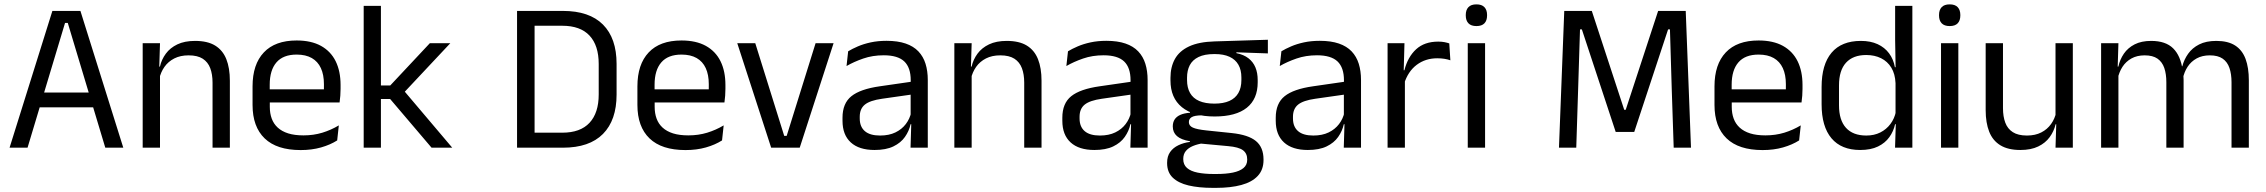

<svg xmlns="http://www.w3.org/2000/svg" viewBox="-20 -690 10586 897"><path d="M108.7 0H24.7L224.7 -639H355.7L556 0H471.9L296.6 -583H283.9ZM435.5 -188.7H144.3V-257.6H435.5Z M1053.9 0H973V-303.7Q973 -343 962.2 -371.5Q951.5 -399.9 927.2 -415.7Q902.8 -431.4 861.1 -431.4Q822.6 -431.4 794.3 -417Q766 -402.5 748.5 -377.8Q731 -353 724 -321.5L709.5 -378.9H727.2Q734.8 -412.1 754.8 -439.3Q774.8 -466.5 808.6 -482.7Q842.4 -498.9 891.5 -498.9Q949.7 -498.9 985.2 -477.1Q1020.8 -455.2 1037.3 -413.8Q1053.9 -372.3 1053.9 -312.6ZM727.5 0H646.6V-488.2H727.5L723.9 -371.1L727.5 -366.3Z M1384.6 11.1Q1273.1 11.1 1216.5 -43.4Q1159.9 -97.8 1159.9 -199.7V-286.6Q1159.9 -389.4 1212.6 -445.1Q1265.2 -500.9 1366 -500.9Q1433.9 -500.9 1479.6 -475.7Q1525.2 -450.4 1548.2 -403.9Q1571.1 -357.4 1571.1 -293V-274.8Q1571.1 -259.1 1569.9 -243Q1568.7 -226.9 1566.5 -211.4H1492.2Q1493 -235.6 1493.2 -257.1Q1493.4 -278.6 1493.4 -296.4Q1493.4 -341 1479.1 -371.8Q1464.9 -402.6 1436.7 -418.8Q1408.4 -435 1366 -435Q1302.9 -435 1271.5 -398.5Q1240.1 -362.1 1240.1 -294.1V-247.4L1240.5 -237.5V-190.8Q1240.5 -160.4 1249.5 -135.9Q1258.5 -111.3 1277.6 -93.8Q1296.8 -76.2 1326.5 -66.8Q1356.3 -57.5 1397.7 -57.5Q1444.8 -57.5 1485.8 -70Q1526.8 -82.6 1562.9 -104.2L1555.3 -34Q1523.1 -13.5 1479.9 -1.2Q1436.8 11.1 1384.6 11.1ZM1549.4 -211.4H1202.6V-272.7H1549.4Z M2092.8 0H1996.2L1802.8 -227.4H1751.5V-290.7H1803.2L1988.2 -488.2H2083.8L1862.6 -252.4V-271.8ZM1759.6 0H1679.1V-662.5H1759.6Z M2609.6 0H2451.5V-70.1H2606.7Q2691.3 -70.1 2734.2 -116.3Q2777.1 -162.5 2777.1 -248.7V-391.1Q2777.1 -477.7 2734.2 -523.7Q2691.3 -569.7 2606.7 -569.7H2450.9V-639H2609.6Q2733.5 -639 2797.1 -575.1Q2860.6 -511.3 2860.6 -391.6V-248.2Q2860.6 -128.6 2797.1 -64.3Q2733.5 0 2609.6 0ZM2477.5 0H2395.6V-639H2477.5Z M3182.6 11.1Q3071.1 11.1 3014.5 -43.4Q2957.9 -97.8 2957.9 -199.7V-286.6Q2957.9 -389.4 3010.6 -445.1Q3063.2 -500.9 3164 -500.9Q3231.9 -500.9 3277.6 -475.7Q3323.2 -450.4 3346.2 -403.9Q3369.1 -357.4 3369.1 -293V-274.8Q3369.1 -259.1 3367.9 -243Q3366.7 -226.9 3364.5 -211.4H3290.2Q3291 -235.6 3291.2 -257.1Q3291.4 -278.6 3291.4 -296.4Q3291.4 -341 3277.1 -371.8Q3262.9 -402.6 3234.7 -418.8Q3206.4 -435 3164 -435Q3100.9 -435 3069.5 -398.5Q3038.1 -362.1 3038.1 -294.1V-247.4L3038.5 -237.5V-190.8Q3038.5 -160.4 3047.5 -135.9Q3056.5 -111.3 3075.6 -93.8Q3094.8 -76.2 3124.5 -66.8Q3154.3 -57.5 3195.7 -57.5Q3242.8 -57.5 3283.8 -70Q3324.8 -82.6 3360.9 -104.2L3353.3 -34Q3321.1 -13.5 3277.9 -1.2Q3234.8 11.1 3182.6 11.1ZM3347.4 -211.4H3000.6V-272.7H3347.4Z M3643.7 -55.4H3655.3L3790.3 -488.2H3874.4L3716.2 0H3582.8L3424.4 -488.2H3508.5Z M4314.5 0H4233.9L4237.5 -118.6L4234.4 -131.1V-286.5L4234.8 -314.9Q4234.8 -374.3 4204.7 -403Q4174.5 -431.7 4108.9 -431.7Q4056.7 -431.7 4012.9 -416.5Q3969.1 -401.3 3934.9 -381.5L3942.5 -450.4Q3961.6 -462 3987.9 -473.3Q4014.2 -484.7 4047.8 -492Q4081.4 -499.3 4121.8 -499.3Q4174.3 -499.3 4211.1 -486.6Q4247.9 -473.9 4270.7 -449.9Q4293.5 -425.8 4304 -392Q4314.5 -358.1 4314.5 -316.2ZM4065.9 10.7Q3993.4 10.7 3954.8 -24.6Q3916.1 -60 3916.1 -125.7V-140Q3916.1 -207.4 3957.8 -240.7Q3999.5 -274.1 4090.7 -286.9L4245 -309.2L4249.4 -249.8L4100.5 -228.6Q4044.7 -220.7 4020.7 -201.4Q3996.6 -182 3996.6 -144.5V-136.6Q3996.6 -97.9 4020.4 -77.4Q4044.2 -56.8 4091.6 -56.8Q4133.4 -56.8 4163.4 -71.4Q4193.4 -86 4211.9 -110.5Q4230.5 -135.1 4237 -165.2L4249.7 -109.8H4234.2Q4227.1 -77.8 4207.8 -50.3Q4188.6 -22.8 4154 -6.1Q4119.4 10.7 4065.9 10.7Z M4845.9 0H4765V-303.7Q4765 -343 4754.2 -371.5Q4743.5 -399.9 4719.2 -415.7Q4694.8 -431.4 4653.1 -431.4Q4614.6 -431.4 4586.3 -417Q4558 -402.5 4540.5 -377.8Q4523 -353 4516 -321.5L4501.5 -378.9H4519.2Q4526.8 -412.1 4546.8 -439.3Q4566.8 -466.5 4600.6 -482.7Q4634.4 -498.9 4683.5 -498.9Q4741.7 -498.9 4777.2 -477.1Q4812.8 -455.2 4829.3 -413.8Q4845.9 -372.3 4845.9 -312.6ZM4519.5 0H4438.6V-488.2H4519.5L4515.9 -371.1L4519.5 -366.3Z M5341.5 0H5260.9L5264.5 -118.6L5261.4 -131.1V-286.5L5261.8 -314.9Q5261.8 -374.3 5231.7 -403Q5201.5 -431.7 5135.9 -431.7Q5083.7 -431.7 5039.9 -416.5Q4996.1 -401.3 4961.9 -381.5L4969.5 -450.4Q4988.6 -462 5014.9 -473.3Q5041.2 -484.7 5074.8 -492Q5108.4 -499.3 5148.8 -499.3Q5201.3 -499.3 5238.1 -486.6Q5274.9 -473.9 5297.7 -449.9Q5320.5 -425.8 5331 -392Q5341.5 -358.1 5341.5 -316.2ZM5092.9 10.7Q5020.4 10.7 4981.8 -24.6Q4943.1 -60 4943.1 -125.7V-140Q4943.1 -207.4 4984.8 -240.7Q5026.5 -274.1 5117.7 -286.9L5272 -309.2L5276.4 -249.8L5127.5 -228.6Q5071.7 -220.7 5047.7 -201.4Q5023.6 -182 5023.6 -144.5V-136.6Q5023.6 -97.9 5047.4 -77.4Q5071.2 -56.8 5118.6 -56.8Q5160.4 -56.8 5190.4 -71.4Q5220.4 -86 5238.9 -110.5Q5257.5 -135.1 5264 -165.2L5276.7 -109.8H5261.2Q5254.1 -77.8 5234.8 -50.3Q5215.6 -22.8 5181 -6.1Q5146.4 10.7 5092.9 10.7Z M5654.7 -145.8Q5555 -145.8 5501.6 -189.3Q5448.3 -232.8 5448.3 -314.2V-326.3Q5448.3 -376.9 5469 -414.4Q5489.8 -451.9 5535.3 -473.2Q5580.9 -494.5 5654.6 -496.6L5903.3 -504.3V-440.5L5756.3 -445.6L5756.2 -441.8Q5790.7 -434.8 5812.5 -417.8Q5834.4 -400.9 5845.1 -375.3Q5855.8 -349.8 5855.8 -315.9V-305.2Q5855.8 -227.3 5804.9 -186.6Q5753.9 -145.8 5654.7 -145.8ZM5651.1 122.9H5662.7Q5707.7 122.9 5739.8 116.3Q5771.8 109.7 5789.3 95.1Q5806.8 80.6 5806.8 56.3V54.7Q5806.8 26.5 5786.7 11.7Q5766.6 -3.1 5717.7 -7.3L5579.6 -20.1L5602.4 -21Q5574.5 -16.8 5553.2 -7.9Q5532 0.9 5520 15.6Q5508 30.3 5508 52.4V53.5Q5508 79.2 5525.4 94.6Q5542.8 109.9 5574.9 116.4Q5607.1 122.9 5651.1 122.9ZM5661.1 187.7H5646.4Q5580.7 187.7 5532.7 176.4Q5484.8 165 5458.7 139.7Q5432.6 114.4 5432.6 72.2V70.2Q5432.6 40.2 5446.8 20.1Q5461 0.1 5485.4 -11.5Q5509.7 -23.2 5539.4 -27L5539.1 -30.2Q5498 -37.1 5478.6 -54.2Q5459.1 -71.3 5459.1 -99V-99.5Q5459.1 -118.3 5467.7 -131.8Q5476.3 -145.3 5494.2 -153.3Q5512.1 -161.3 5539.5 -163.3V-173.3L5632.3 -150L5594.6 -151.2Q5560.4 -150.7 5547.4 -142.7Q5534.3 -134.8 5534.3 -119.7V-119.2Q5534.3 -102.4 5552.8 -93.9Q5571.3 -85.4 5616.1 -80.7L5734.3 -68.4Q5812 -60.3 5847.5 -31.1Q5883 -1.9 5883 55.2V57.6Q5883 103.2 5856 132Q5829.1 160.8 5779.4 174.2Q5729.8 187.7 5661.1 187.7ZM5653.6 -205.9Q5695.3 -205.9 5723.2 -218.3Q5751.2 -230.7 5765.4 -255.4Q5779.6 -280.1 5779.6 -315.8V-328Q5779.6 -363.2 5765.7 -387.5Q5751.8 -411.9 5724.4 -424.6Q5697 -437.4 5655.6 -437.4H5652.6Q5607.5 -437.4 5579.4 -423.7Q5551.2 -410 5538.4 -385.3Q5525.7 -360.6 5525.7 -327.4V-316.1Q5525.7 -280.2 5539.8 -255.5Q5553.9 -230.8 5582.4 -218.3Q5610.8 -205.9 5653.6 -205.9Z M6338.5 0H6257.9L6261.5 -118.6L6258.4 -131.1V-286.5L6258.8 -314.9Q6258.8 -374.3 6228.7 -403Q6198.5 -431.7 6132.9 -431.7Q6080.7 -431.7 6036.9 -416.5Q5993.1 -401.3 5958.9 -381.5L5966.5 -450.4Q5985.6 -462 6011.9 -473.3Q6038.2 -484.7 6071.8 -492Q6105.4 -499.3 6145.8 -499.3Q6198.3 -499.3 6235.1 -486.6Q6271.9 -473.9 6294.7 -449.9Q6317.5 -425.8 6328 -392Q6338.5 -358.1 6338.5 -316.2ZM6089.9 10.7Q6017.4 10.7 5978.8 -24.6Q5940.1 -60 5940.1 -125.7V-140Q5940.1 -207.4 5981.8 -240.7Q6023.5 -274.1 6114.7 -286.9L6269 -309.2L6273.4 -249.8L6124.5 -228.6Q6068.7 -220.7 6044.7 -201.4Q6020.6 -182 6020.6 -144.5V-136.6Q6020.6 -97.9 6044.4 -77.4Q6068.2 -56.8 6115.6 -56.8Q6157.4 -56.8 6187.4 -71.4Q6217.4 -86 6235.9 -110.5Q6254.5 -135.1 6261 -165.2L6273.7 -109.8H6258.2Q6251.1 -77.8 6231.8 -50.3Q6212.6 -22.8 6178 -6.1Q6143.4 10.7 6089.9 10.7Z M6539.7 -298.3 6521.2 -360.9 6541.2 -361.9Q6556.9 -424 6595.9 -459.8Q6634.9 -495.6 6699.4 -495.6Q6715.7 -495.6 6728.4 -493.1Q6741.1 -490.6 6750.9 -487.2L6755.9 -408.3Q6743.7 -412.7 6728.3 -415.2Q6712.9 -417.7 6694.7 -417.7Q6639.5 -417.7 6598.7 -387.1Q6558 -356.6 6539.7 -298.3ZM6543.5 0H6462.6V-488.2H6541.5L6537.5 -344L6543.5 -338Z M6918.1 0H6837.2V-488.2H6918.1ZM6877.7 -568.2Q6852.7 -568.2 6840.3 -581.2Q6827.9 -594.3 6827.9 -617.7V-620.2Q6827.9 -643.5 6840.3 -656.6Q6852.7 -669.6 6877.7 -669.6Q6902.7 -669.6 6915 -656.6Q6927.4 -643.5 6927.4 -620.2V-617.7Q6927.4 -593.9 6915 -581Q6902.7 -568.2 6877.7 -568.2Z M7344.1 0H7263.3L7288 -639H7416.7L7568.2 -176.9H7575.1L7726.6 -639H7855.5L7880.1 0H7799.3L7790.3 -269.6L7781.8 -552.6H7773.1L7615 -73.7H7528.3L7370.3 -552.6H7361.6L7352.7 -269.1Z M8214.6 11.1Q8103.1 11.1 8046.5 -43.4Q7989.9 -97.8 7989.9 -199.7V-286.6Q7989.9 -389.4 8042.6 -445.1Q8095.2 -500.9 8196 -500.9Q8263.9 -500.9 8309.6 -475.7Q8355.2 -450.4 8378.2 -403.9Q8401.1 -357.4 8401.1 -293V-274.8Q8401.1 -259.1 8399.9 -243Q8398.7 -226.9 8396.5 -211.4H8322.2Q8323 -235.6 8323.2 -257.1Q8323.4 -278.6 8323.4 -296.4Q8323.4 -341 8309.1 -371.8Q8294.9 -402.6 8266.7 -418.8Q8238.4 -435 8196 -435Q8132.9 -435 8101.5 -398.5Q8070.1 -362.1 8070.1 -294.1V-247.4L8070.5 -237.5V-190.8Q8070.5 -160.4 8079.5 -135.9Q8088.5 -111.3 8107.6 -93.8Q8126.8 -76.2 8156.5 -66.8Q8186.3 -57.5 8227.7 -57.5Q8274.8 -57.5 8315.8 -70Q8356.8 -82.6 8392.9 -104.2L8385.3 -34Q8353.1 -13.5 8309.9 -1.2Q8266.8 11.1 8214.6 11.1ZM8379.4 -211.4H8032.6V-272.7H8379.4Z M8670.4 10.7Q8582.6 10.7 8536.5 -43.9Q8490.3 -98.6 8490.3 -202.9V-283.6Q8490.3 -388.7 8536.9 -443.8Q8583.5 -498.9 8673.9 -498.9Q8718.8 -498.9 8751.9 -483.7Q8785 -468.5 8805.5 -440.9Q8826 -413.4 8832.8 -375.9H8859.6L8835.7 -301.3Q8833.8 -344.6 8816.1 -373.8Q8798.3 -403 8768.1 -418Q8738 -433 8698.8 -433Q8637.2 -433 8604.4 -397.1Q8571.6 -361.2 8571.6 -291.1V-197.8Q8571.6 -128.8 8604.2 -92.8Q8636.8 -56.8 8699.1 -56.8Q8736.2 -56.8 8764.6 -71.2Q8793.1 -85.6 8811.9 -110.8Q8830.7 -136 8837.3 -168L8857.3 -109.9H8833.7Q8826.5 -76.8 8806.8 -49.3Q8787.1 -21.8 8753.7 -5.6Q8720.3 10.7 8670.4 10.7ZM8914.3 0H8833.4L8837.1 -117.9L8835.7 -143.9V-348.1L8836.2 -365L8833.8 -503.5V-662.5H8914.3Z M9129.1 0H9048.2V-488.2H9129.1ZM9088.7 -568.2Q9063.7 -568.2 9051.3 -581.2Q9038.9 -594.3 9038.9 -617.7V-620.2Q9038.9 -643.5 9051.3 -656.6Q9063.7 -669.6 9088.7 -669.6Q9113.7 -669.6 9126 -656.6Q9138.4 -643.5 9138.4 -620.2V-617.7Q9138.4 -593.9 9126 -581Q9113.7 -568.2 9088.7 -568.2Z M9256.8 -488.2H9337.7V-184.5Q9337.7 -145.8 9348.4 -117Q9359.1 -88.3 9383.6 -72.6Q9408.2 -56.8 9449.5 -56.8Q9488.5 -56.8 9516.6 -71.3Q9544.7 -85.7 9562.4 -110.7Q9580.1 -135.6 9586.6 -166.8L9601.1 -109.3H9583.5Q9575.8 -76.7 9555.8 -49.2Q9535.8 -21.8 9502.1 -5.6Q9468.4 10.7 9419.1 10.7Q9361.4 10.7 9325.6 -11.2Q9289.8 -33 9273.3 -74.7Q9256.8 -116.3 9256.8 -175.7ZM9583.1 -488.2H9664V0H9583.1L9586.7 -117.2L9583.1 -121.9Z M10486.3 0H10405.4V-305.7Q10405.4 -344.2 10395.7 -372.4Q10386.1 -400.7 10363.9 -416.1Q10341.7 -431.4 10304.1 -431.4Q10268.6 -431.4 10242.5 -417.1Q10216.4 -402.7 10200.4 -378.3Q10184.4 -353.9 10178 -322.9L10165.5 -380.5H10175.6Q10183.6 -411.8 10202.7 -438.8Q10221.7 -465.9 10254.1 -482.4Q10286.4 -498.9 10334.5 -498.9Q10388.9 -498.9 10422.2 -477.5Q10455.6 -456 10471 -414.7Q10486.3 -373.5 10486.3 -314.5ZM9877 0H9796.1V-488.2H9877L9873.4 -370.8L9877 -366.1ZM10181.5 0H10100.9V-305.6Q10100.9 -344.1 10091.3 -372.4Q10081.6 -400.7 10059.5 -416.1Q10037.4 -431.4 9999.8 -431.4Q9964 -431.4 9938 -417Q9911.9 -402.5 9895.9 -377.8Q9880 -353 9873.5 -321.5L9858.7 -378.9H9876.7Q9883.9 -412.1 9902.5 -439.3Q9921.2 -466.5 9952.7 -482.7Q9984.3 -498.9 10029.9 -498.9Q10097.6 -498.9 10132.7 -464.1Q10167.9 -429.2 10177 -361.9Q10179.3 -352 10180.4 -340.3Q10181.5 -328.6 10181.5 -317.1Z"/></svg>

Font: Anek Devanagari Medium
Style: Regular
Weight: 500
Designer: Kailash Malviya (Devanagari) & Yesha Goshar (Latin)
Foundry: Ek Type
Version: Version 1.003